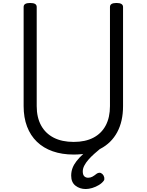

<svg xmlns="http://www.w3.org/2000/svg" viewBox="-20 -1021 987 1292"><path d="M476 19Q397 19 334.5 -3Q272 -25 228.5 -67Q185 -109 162 -169.5Q139 -230 139 -307V-974Q139 -988 150 -994.5Q161 -1001 183 -1001Q205 -1001 216 -994.5Q227 -988 227 -974V-307Q227 -231 256.5 -177Q286 -123 341.5 -94.5Q397 -66 476 -66Q554 -66 608.5 -94.5Q663 -123 691.5 -177Q720 -231 720 -307V-974Q720 -988 731 -994.5Q742 -1001 764 -1001Q808 -1001 808 -974V-307Q808 -204 768.5 -131Q729 -58 655 -19.5Q581 19 476 19ZM557 251Q517 251 488 228.5Q459 206 459 161Q459 134 468 110Q477 86 495 63Q513 40 538.5 16.5Q564 -7 598 -33L660 -34V-25Q637 -6 615 13.5Q593 33 575.5 53Q558 73 547.5 93Q537 113 537 132Q537 155 547 165Q557 175 573 175Q588 175 600.5 168.5Q613 162 632 147Q639 142 649 141.5Q659 141 669 150Q679 160 681.5 173Q684 186 679 194Q667 211 645.5 224Q624 237 600.5 244Q577 251 557 251Z"/></svg>

Font: Playwrite PL
Style: Regular
Weight: 400
Designer: Veronika Burian, José Scaglione
Foundry: TypeTogether
Version: Version 1.002